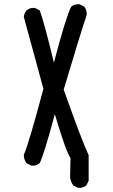

<svg xmlns="http://www.w3.org/2000/svg" viewBox="-20 -781 540 920"><path d="M170.4 0.5Q161.6 7.8 153.3 10.3Q145 12.7 139.4 12.7Q133.8 12.7 129.4 12.2L107.9 1.5L106.9 0.5Q94.2 -16.6 94.2 -38.1V-39.1Q119.6 -98.1 188 -355.5L94.2 -699.7Q96.2 -718.3 107.4 -731.4Q121.1 -743.2 140.6 -743.2Q143.6 -743.2 147.9 -742.7L170.4 -731.4Q189.9 -680.7 238.3 -481Q294.9 -696.8 320.8 -748.5Q329.6 -755.9 337.9 -758.3Q346.2 -760.7 351.8 -760.7Q357.4 -760.7 361.8 -760.3L383.3 -749.5L384.3 -748.5Q395.5 -733.4 395.5 -713.9Q395.5 -708 394.5 -706.1Q369.6 -634.3 285.2 -351.6Q375 -98.6 404.8 -37.6V85.4L394 106.9L393.1 107.4Q379.9 119.1 360.4 119.1Q357.4 119.1 353 118.7L331.5 107.9Q317.9 89.8 315.9 68.4L317.9 -22.9Q293.9 -60.5 242.7 -233.9Q191.4 -42 170.4 0.5Z"/></svg>

Font: Bakudai
Style: Medium
Weight: 500
Version: Version 1.48